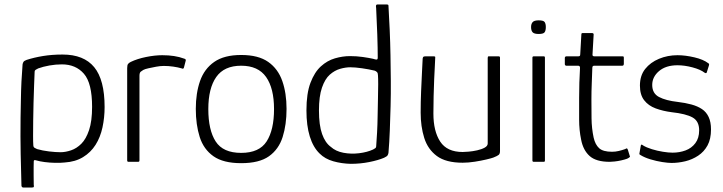

<svg xmlns="http://www.w3.org/2000/svg" viewBox="-20 -724 3236 859"><path d="M76 107Q74 41 72.5 -35Q71 -111 72 -198Q73 -237 73.5 -278Q74 -319 76 -359.5Q78 -400 81 -436Q82 -442 85 -447Q88 -452 99 -456Q133 -467 173 -473.5Q213 -480 260 -480Q355 -480 401.5 -423.5Q448 -367 448 -245Q448 -198 438.5 -154Q429 -110 407.5 -76Q386 -42 351.5 -21Q317 0 269 3Q251 5 226.5 4.5Q202 4 179.5 1Q157 -2 144 -6Q138 -8 134.5 -7.5Q131 -7 131 -2Q131 6 130.5 23Q130 40 130.5 61Q131 82 131 103Q132 107 131.5 111Q131 115 123 115H84Q80 115 78 112Q76 109 76 107ZM129 -75Q129 -66 135 -62.5Q141 -59 146 -57Q170 -50 199.5 -46.5Q229 -43 251 -43Q273 -43 298 -51.5Q323 -60 344 -81Q365 -102 378.5 -142Q392 -182 392 -246Q392 -352 355.5 -394Q319 -436 257 -436Q229 -436 201 -431Q173 -426 151 -418Q145 -415 140 -412Q135 -409 135 -404Q134 -378 132.5 -341Q131 -304 130 -263Q129 -222 128.5 -183.5Q128 -145 128 -116Q128 -87 129 -75Z M706 -477Q763 -477 803 -462Q807 -461 809.5 -459Q812 -457 811 -453L803 -422Q802 -418 799.5 -417Q797 -416 793 -418Q776 -423 755 -426Q734 -429 713 -429Q697 -429 678.5 -425.5Q660 -422 644 -418.5Q628 -415 621 -411Q616 -408 610 -403.5Q604 -399 604 -385V-8Q604 -3 602.5 -1.5Q601 0 597 0H555Q552 0 550.5 -1.5Q549 -3 549 -7V-419Q549 -433 553 -438Q557 -443 565 -447Q594 -461 633.5 -469Q673 -477 706 -477Z M1059 6Q979 6 935 -25Q891 -56 873.5 -111Q856 -166 856 -237Q856 -307 875 -361.5Q894 -416 938.5 -447Q983 -478 1059 -478Q1136 -478 1180 -447Q1224 -416 1243 -361.5Q1262 -307 1262 -237Q1262 -166 1244.5 -111Q1227 -56 1183.5 -25Q1140 6 1059 6ZM1059 -40Q1140 -40 1173 -91.5Q1206 -143 1206 -236Q1206 -329 1170.5 -379.5Q1135 -430 1059 -430Q983 -430 947.5 -379.5Q912 -329 912 -236Q912 -142 945 -91Q978 -40 1059 -40Z M1351 -230Q1351 -306 1369 -353.5Q1387 -401 1415.5 -427Q1444 -453 1478.5 -463Q1513 -473 1546 -473Q1576 -473 1603.5 -469Q1631 -465 1649 -461Q1661 -457 1665.5 -457.5Q1670 -458 1670 -467Q1670 -485 1669.5 -511.5Q1669 -538 1668 -568Q1667 -598 1665.5 -626Q1664 -654 1663.5 -673Q1663 -692 1662 -695Q1662 -701 1664 -702.5Q1666 -704 1669 -704H1711Q1714 -704 1716 -703Q1718 -702 1718 -698Q1721 -646 1723.5 -590.5Q1726 -535 1727 -477.5Q1728 -420 1728.5 -362.5Q1729 -305 1727.5 -249Q1726 -193 1724 -140.5Q1722 -88 1718 -40Q1717 -34 1714 -29Q1711 -24 1698 -18Q1672 -7 1632 1Q1592 9 1549 9Q1508 8 1471 -2.5Q1434 -13 1410 -37Q1381 -65 1366 -113.5Q1351 -162 1351 -230ZM1407 -230Q1407 -164 1421 -124.5Q1435 -85 1460 -67Q1482 -47 1516.5 -40.5Q1551 -34 1587 -38.5Q1623 -43 1649 -55Q1655 -58 1659 -61Q1663 -64 1663 -69Q1665 -95 1667 -131Q1669 -167 1669.5 -206.5Q1670 -246 1671 -282.5Q1672 -319 1672 -347Q1672 -375 1671 -387Q1671 -397 1666.5 -401.5Q1662 -406 1656 -408Q1631 -414 1600 -418.5Q1569 -423 1547 -423Q1526 -423 1501.5 -416Q1477 -409 1455.5 -390Q1434 -371 1420.5 -332Q1407 -293 1407 -230Z M2050 4Q1975 4 1934.5 -26Q1894 -56 1878 -107Q1862 -158 1862 -220Q1862 -268 1864 -315.5Q1866 -363 1868 -402Q1870 -441 1871 -462Q1872 -469 1875 -470.5Q1878 -472 1885 -472H1917Q1924 -472 1926 -471Q1928 -470 1927 -462Q1927 -455 1925.5 -430Q1924 -405 1922.5 -369.5Q1921 -334 1920 -293.5Q1919 -253 1919 -216Q1919 -137 1949.5 -90.5Q1980 -44 2050 -44Q2058 -44 2076.5 -45.5Q2095 -47 2115 -51.5Q2135 -56 2148.5 -63.5Q2162 -71 2162 -82V-465Q2162 -468 2163 -470Q2164 -472 2166 -472H2211Q2213 -472 2215 -471Q2217 -470 2217 -466V-48Q2217 -36 2211 -31Q2205 -26 2187 -19Q2179 -16 2156 -10.5Q2133 -5 2104 -0.5Q2075 4 2050 4Z M2422 -603Q2422 -587 2416.5 -579.5Q2411 -572 2390 -572Q2370 -572 2363 -579.5Q2356 -587 2356 -603Q2356 -617 2363 -625Q2370 -633 2390 -633Q2412 -633 2417 -625Q2422 -617 2422 -603ZM2418 -6Q2418 0 2413 0H2368Q2362 0 2362 -6V-466Q2362 -472 2368 -472H2413Q2418 -472 2418 -466Z M2708 0Q2647 0 2618 -26Q2589 -52 2580 -99Q2571 -142 2571 -189Q2571 -236 2571 -286Q2571 -321 2572 -354Q2573 -387 2575 -421Q2575 -430 2566 -430H2513Q2511 -430 2509 -432Q2507 -434 2507 -437V-465Q2507 -468 2509 -470Q2511 -472 2514 -472H2567Q2572 -472 2574 -474Q2576 -476 2576 -482L2581 -570Q2581 -576 2586 -576H2629Q2632 -576 2634 -574.5Q2636 -573 2636 -570L2631 -483Q2630 -477 2632 -474.5Q2634 -472 2639 -472H2765Q2769 -472 2770 -470.5Q2771 -469 2771 -465V-437Q2771 -435 2769.5 -432.5Q2768 -430 2764 -430H2638Q2635 -430 2632.5 -428Q2630 -426 2630 -420Q2629 -386 2627.5 -351Q2626 -316 2626 -280Q2626 -239 2626.5 -194.5Q2627 -150 2636 -108Q2643 -77 2660.5 -61Q2678 -45 2718 -45Q2733 -45 2748 -48.5Q2763 -52 2777 -57Q2783 -61 2785 -60Q2787 -59 2789 -54L2797 -28Q2800 -24 2797 -21Q2794 -18 2786 -14Q2775 -10 2759.5 -6.5Q2744 -3 2729.5 -1.5Q2715 0 2708 0Z M2847 -73Q2848 -77 2850.5 -77Q2853 -77 2856 -74Q2872 -64 2896.5 -56.5Q2921 -49 2946 -45Q2971 -41 2989 -41Q3020 -41 3047 -51Q3074 -61 3091 -83.5Q3108 -106 3108 -141Q3108 -182 3078.5 -198.5Q3049 -215 2985 -222Q2946 -227 2913.5 -239Q2881 -251 2862 -275.5Q2843 -300 2843 -341Q2843 -386 2866.5 -415.5Q2890 -445 2928.5 -461Q2967 -477 3011 -477Q3046 -477 3086.5 -467.5Q3127 -458 3149 -441Q3152 -439 3152.5 -437.5Q3153 -436 3152 -432L3142 -400Q3140 -394 3132 -399Q3114 -413 3078.5 -422.5Q3043 -432 3011 -432Q2959 -432 2928.5 -406Q2898 -380 2898 -344Q2898 -306 2928.5 -290Q2959 -274 3012 -268Q3046 -264 3073.5 -256.5Q3101 -249 3120.5 -236Q3140 -223 3150.5 -200.5Q3161 -178 3161 -145Q3161 -102 3145.5 -73.5Q3130 -45 3103.5 -27.5Q3077 -10 3046 -2.5Q3015 5 2984 5Q2969 5 2943 1Q2917 -3 2890.5 -11Q2864 -19 2846 -30Q2842 -32 2841 -33.5Q2840 -35 2841 -39Z"/></svg>

Font: Glory Thin Light
Style: Regular
Weight: 300
Version: Version 1.011